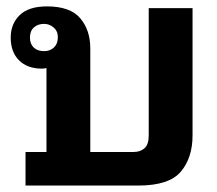

<svg xmlns="http://www.w3.org/2000/svg" viewBox="-20 -575 672 595"><path d="M72.8 -458.5Q72.8 -439 84.5 -427.7Q96.2 -416.5 116.7 -416.5Q134.8 -416.5 147 -427.7Q159.2 -439 159.2 -459Q159.7 -478 146.5 -489.5Q133.3 -501 116.7 -501Q97.2 -501 85 -490Q72.8 -479 72.8 -458.5ZM259.8 -425.3V-104H394Q414.6 -104 427.7 -115.5Q440.9 -127 440.9 -155.3V-549.8H576.7V-155.3Q576.7 -85.9 540.3 -43Q503.9 0 408.7 0H59.1V-104H124V-364.3Q121.6 -363.3 117.7 -362.8Q113.8 -362.3 109.9 -362.3Q64.9 -362.3 39.1 -387.9Q13.2 -413.6 13.2 -458.5Q13.2 -501 41 -528.1Q68.8 -555.2 125.5 -555.2Q197.8 -555.2 228.8 -518.3Q259.8 -481.4 259.8 -425.3Z"/></svg>

Font: Roboto Web
Style: Bold
Weight: 700
Designer: Google
Version: Version 1.200310; 2013